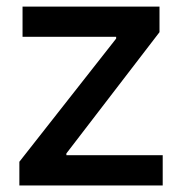

<svg xmlns="http://www.w3.org/2000/svg" viewBox="-20 -566 549 586"><path d="M39.1 0V-72.3L334.5 -448.2V-453.6H48.8V-545.9H466.8V-467.8L182.6 -97.7V-92.3H476.6V0Z"/></svg>

Font: Inter Tight Medium
Style: Regular
Weight: 500
Designer: Rasmus Andersson
Foundry: rsms
Version: Version 3.004; ttfautohint (v1.8.4.7-5d5b)